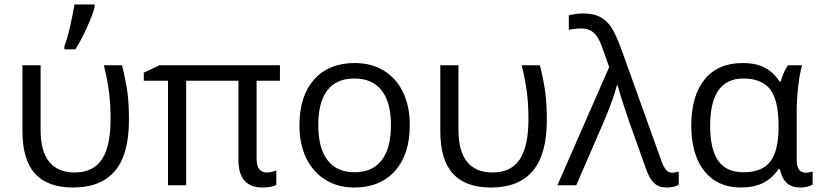

<svg xmlns="http://www.w3.org/2000/svg" viewBox="-20 -826 3657 856"><path d="M316 -606Q340 -643 366.5 -701Q393 -759 402 -795V-806H312Q305 -763 292.5 -708Q280 -653 267 -620V-606ZM555 -292Q555 -359 548.5 -411Q542 -463 524 -535H443Q459 -470 466 -415Q473 -360 473 -296Q473 -173 434 -115Q395 -57 313 -57Q238 -57 199.5 -104.5Q161 -152 161 -246V-535H80V-242Q80 -113 136.5 -51.5Q193 10 306 10Q430 10 492.5 -64Q555 -138 555 -292Z M1124 -120V-466H1228V-535H691L621 -502V-466H729V0H810V-466H1043V-114Q1043 10 1150 10Q1191 10 1212 -2V-66Q1188 -57 1170 -57Q1148 -57 1136 -71.5Q1124 -86 1124 -120Z M1562 -545Q1446 -545 1380.5 -471.5Q1315 -398 1315 -268Q1315 -184 1345 -121Q1376 -58 1431.5 -24Q1487 10 1559 10Q1675 10 1741 -64Q1807 -138 1807 -268Q1807 -352 1777 -414.5Q1747 -477 1691.5 -511Q1636 -545 1562 -545ZM1560 -476Q1640 -476 1681.5 -423Q1723 -370 1723 -268Q1723 -165 1681.5 -111.5Q1640 -58 1561 -58Q1482 -58 1440.5 -111.5Q1399 -165 1399 -268Q1399 -371 1439.5 -423.5Q1480 -476 1560 -476Z M2418 -292Q2418 -359 2411.5 -411Q2405 -463 2387 -535H2306Q2322 -470 2329 -415Q2336 -360 2336 -296Q2336 -173 2297 -115Q2258 -57 2176 -57Q2101 -57 2062.5 -104.5Q2024 -152 2024 -246V-535H1943V-242Q1943 -113 1999.5 -51.5Q2056 10 2169 10Q2293 10 2355.5 -64Q2418 -138 2418 -292Z M2673 -286Q2716 -388 2730 -445H2734Q2748 -391 2786 -281L2862 -68Q2877 -27 2897.5 -8.5Q2918 10 2953 10Q2984 10 3006 -2V-61Q2988 -56 2977 -56Q2961 -56 2950.5 -67.5Q2940 -79 2930 -105L2753 -599Q2725 -675 2705 -705Q2683 -737 2653.5 -751.5Q2624 -766 2580 -766Q2551 -766 2516 -758V-693Q2545 -699 2572 -699Q2595 -699 2613 -690Q2629 -681 2641.5 -663.5Q2654 -646 2668 -606L2696 -527L2465 0H2549Z M3451 -72H3457Q3466 -30 3488 -10Q3510 10 3549 10Q3579 10 3603 -3V-61Q3585 -56 3573 -56Q3532 -56 3532 -112V-326Q3532 -384 3539 -443.5Q3546 -503 3556 -535H3493Q3473 -507 3461 -463H3455Q3428 -505 3388.5 -525Q3349 -545 3291 -545Q3181 -545 3121.5 -472Q3062 -399 3062 -266Q3062 -136 3120.5 -63Q3179 10 3283 10Q3341 10 3381.5 -10Q3422 -30 3451 -72ZM3146 -265Q3146 -476 3294 -476Q3377 -476 3414 -427Q3451 -378 3451 -267V-260Q3451 -153 3414 -105.5Q3377 -58 3295 -58Q3218 -58 3182 -109.5Q3146 -161 3146 -265Z"/></svg>

Font: OpenSansMMV
Style: Regular
Weight: 400
Designer: Steve Matteson
Foundry: Ascender Corporation
Version: Version 4.000